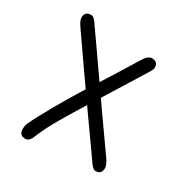

<svg xmlns="http://www.w3.org/2000/svg" viewBox="-142 -694 763 802"><g transform="rotate(30 240.0 -293.0)"><path d="M40 -556.2Q40 -585.9 69.8 -585.9Q74.7 -585.9 79.6 -583.3Q84.5 -580.6 89.4 -575Q94.2 -569.3 97.2 -565.2Q100.1 -561 105 -553.2Q111.8 -543.5 172.9 -456.5Q233.9 -369.6 240.2 -359.9Q246.6 -369.1 290.3 -439.7Q334 -510.3 339.8 -520Q360.4 -556.2 379.9 -556.2Q410.2 -556.2 410.2 -526.9Q410.2 -517.6 394 -493.2Q387.7 -483.4 335.9 -399.4Q284.2 -315.4 277.8 -306.2Q284.2 -295.9 352.1 -200Q419.9 -104 426.8 -94.2Q439.9 -73.2 439.9 -60.1Q439.9 -29.8 410.2 -29.8Q397.9 -29.8 377.9 -60.1Q371.6 -70.3 310.5 -155.8Q249.5 -241.2 243.2 -251Q240.7 -247.1 226.6 -223.9Q212.4 -200.7 208 -193.6Q203.6 -186.5 190.9 -165.3Q178.2 -144 172.6 -134.3Q167 -124.5 157 -106.7Q147 -88.9 141.6 -77.6Q136.2 -66.4 130.1 -53.2Q124 -40 120.1 -29.8Q109.4 0 89.8 0Q60.1 0 60.1 -29.8Q60.1 -45.9 64.9 -57.1Q82 -95.2 122.3 -166.3Q162.6 -237.3 205.1 -305.2Q198.2 -314.9 129.6 -413.3Q61 -511.7 54.2 -522Q40 -543.5 40 -556.2Z"/></g></svg>

Font: Pecita
Style: Book
Weight: 400
Width: 6
Version: Version 3.4.1